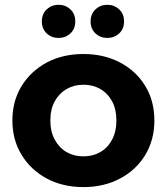

<svg xmlns="http://www.w3.org/2000/svg" viewBox="-20 -770 694 798"><path d="M326.6 7.6Q241.1 7.6 174.6 -28Q108.1 -63.6 69.8 -126.2Q31.5 -188.8 31.5 -269.3Q31.5 -350.4 69.9 -412.6Q108.3 -474.8 174.5 -510.2Q240.8 -545.5 326.6 -545.5Q412.3 -545.5 479.1 -510.2Q545.9 -474.9 583.8 -412.7Q621.6 -350.6 621.6 -269.3Q621.6 -188.6 583.8 -126.1Q546.1 -63.6 479 -28Q412 7.6 326.6 7.6ZM326.6 -120.1Q366 -120.1 396.9 -137.9Q427.8 -155.6 445.8 -189.5Q463.8 -223.3 463.8 -269.2Q463.8 -316 445.8 -349.2Q427.8 -382.3 396.9 -400.1Q366 -417.8 326.9 -417.8Q287.7 -417.8 256.8 -400.1Q226 -382.3 207.6 -349.2Q189.3 -316 189.3 -269.2Q189.3 -223.3 207.6 -189.5Q226 -155.6 256.8 -137.9Q287.6 -120.1 326.6 -120.1ZM426.1 -612.3Q397.2 -612.3 376.9 -631.1Q356.6 -650 356.6 -681Q356.6 -711.9 376.9 -731Q397.2 -750.1 426.1 -750.1Q455.1 -750.1 475.3 -731Q495.6 -711.9 495.6 -681Q495.6 -650 475.3 -631.1Q455.1 -612.3 426.1 -612.3ZM223.4 -612.3Q194.5 -612.3 174.2 -631.1Q153.9 -650 153.9 -681Q153.9 -711.9 174.2 -731Q194.5 -750.1 223.4 -750.1Q252.4 -750.1 272.6 -731Q292.9 -711.9 292.9 -681Q292.9 -650 272.6 -631.1Q252.4 -612.3 223.4 -612.3Z"/></svg>

Font: Montserrat Thin
Style: Regular
Weight: 100
Designer: Julieta Ulanovsky
Foundry: Julieta Ulanovsky
Version: Version 9.000